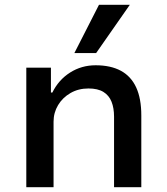

<svg xmlns="http://www.w3.org/2000/svg" viewBox="-20 -783 700 803"><path d="M90 0V-500H193V-396H199Q225 -449 273 -479.5Q321 -510 380 -510Q443 -510 485.5 -487Q528 -464 549.5 -417.5Q571 -371 571 -300V0H457V-295Q457 -331 446.5 -357.5Q436 -384 412.5 -398.5Q389 -413 350 -413Q308 -413 275 -394Q242 -375 223 -343.5Q204 -312 204 -274V0ZM291 -561 394 -763H523L382 -561Z"/></svg>

Font: Nunito Sans 6pt SemiBold
Style: Regular
Weight: 600
Version: Version 3.101;gftools[0.9.27]